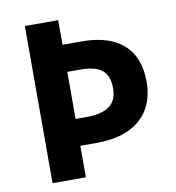

<svg xmlns="http://www.w3.org/2000/svg" viewBox="-80 -786 789 859"><g transform="rotate(-10 314.0 -357.0)"><path d="M241.2 -265.1H290Q360.8 -265.1 395.5 -290.8Q430.2 -316.4 430.2 -372.3Q430.2 -428.2 399.2 -453.6Q368.2 -479 301.8 -479H241.2ZM315.9 -143.1H241.2V0H89.8V-713.9H241.2V-602.1H328.1Q452.1 -602.1 517.6 -543.9Q583 -485.8 583 -375Q583 -264.2 513.4 -203.6Q443.8 -143.1 315.9 -143.1Z"/></g></svg>

Font: NotoSans-Bold
Style: Bold
Weight: 700
Designer: Monotype Design team
Foundry: Monotype Imaging Inc.
Version: Version 1.04